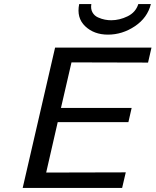

<svg xmlns="http://www.w3.org/2000/svg" viewBox="-20 -928 768 948"><path d="M371 -908H431Q427 -884 436.5 -867Q446 -850 464 -842Q482 -834 498 -831Q514 -828 529 -828Q570 -828 610 -847.5Q650 -867 663 -908H725Q708 -840 646 -798.5Q584 -757 513 -757Q444 -757 400.5 -798.5Q357 -840 371 -908ZM92 0 252 -693H728L711 -619L333 -620L281 -395H630L614 -325H265L208 -76L601 -77L583 0Z"/></svg>

Font: Coval
Style: Book Italic
Weight: 350
Foundry: Context Ltd
Version: Version 001.000